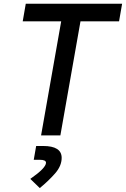

<svg xmlns="http://www.w3.org/2000/svg" viewBox="-20 -713 663 1011"><path d="M196.3 0 302.2 -600.6H99.6L115.7 -693.4H623L606.9 -600.6H403.8L297.9 0ZM189.5 277.3 139.6 229Q222.2 171.4 222.2 144Q222.2 128.4 189.5 128.4H157.7L170.4 55.7H207Q304.7 55.7 304.7 118.2Q304.7 160.6 270 200.2Q235.4 239.7 189.5 277.3Z"/></svg>

Font: CaskaydiaCove NFP
Style: Italic
Weight: 400
Italic angle: -10°
Designer: Aaron Bell
Foundry: Saja Typeworks
Version: Version 2111.001; VTT 6.35;Nerd Fonts 3.1.1